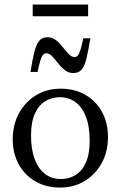

<svg xmlns="http://www.w3.org/2000/svg" viewBox="-20 -836 544 866"><path d="M254 -28.5Q291.5 -28.5 321 -46.8Q350.5 -65 367.5 -103.2Q384.5 -141.5 384.5 -201Q384.5 -265 367.8 -308.8Q351 -352.5 321 -375Q291 -397.5 250.5 -397.5Q213 -397.5 183.5 -379.2Q154 -361 137 -322.8Q120 -284.5 120 -225Q120 -161.5 136.8 -117.5Q153.5 -73.5 183.8 -51Q214 -28.5 254 -28.5ZM251 10Q188 10 139.8 -17.8Q91.5 -45.5 64.5 -94.8Q37.5 -144 37.5 -208Q37.5 -274 65.8 -325.5Q94 -377 142.8 -406.5Q191.5 -436 253.5 -436Q317 -436 365 -408.2Q413 -380.5 440 -331.5Q467 -282.5 467 -218Q467 -152 438.8 -100.5Q410.5 -49 361.8 -19.5Q313 10 251 10ZM387.5 -663Q378.5 -607.5 370.2 -573Q362 -538.5 348.5 -522.5Q335 -506.5 311 -506.5Q288.5 -506.5 271.8 -520Q255 -533.5 241.5 -551.2Q228 -569 215 -582.5Q202 -596 187.5 -596Q181 -596 174.8 -589.5Q168.5 -583 162.5 -564.8Q156.5 -546.5 149.5 -511.5H117.5Q126.5 -567.5 135 -601.8Q143.5 -636 157 -652Q170.5 -668 194 -668Q216.5 -668 233.2 -654.5Q250 -641 263.5 -623.2Q277 -605.5 290 -592Q303 -578.5 317.5 -578.5Q324.5 -578.5 330.5 -585Q336.5 -591.5 342.5 -609.8Q348.5 -628 355.5 -663ZM127.5 -762.5V-815.5H377.5V-762.5Z"/></svg>

Font: Newsreader Text
Style: Regular
Weight: 400
Designer: Hugues Gentile
Foundry: Production Type
Version: Version 1.001